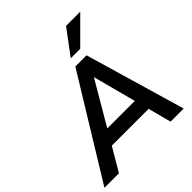

<svg xmlns="http://www.w3.org/2000/svg" viewBox="-284 -1106 1273 1273"><g transform="rotate(-45 353.0 -469.5)"><path d="M-38 0 394 -705H499L705 0H582L532 -190L572 -163H158L208 -187L98 0ZM430 -566 240 -242 218 -265H545L518 -240L432 -566ZM411 -765 541 -939H674L500 -765Z"/></g></svg>

Font: Nunito Sans 12pt ExtraLight 12pt
Style: Bold Italic
Weight: 700
Italic angle: -9°
Version: Version 3.101;gftools[0.9.27]